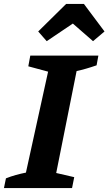

<svg xmlns="http://www.w3.org/2000/svg" viewBox="-32 -950 548 970"><path d="M-12 0 -2 -49Q23 -59 48.5 -66Q74 -73 99 -78L211 -588L111 -615L121 -669H465L456 -620Q427 -610 402.5 -603Q378 -596 355 -591L252 -76L343 -55L332 0ZM392 -930 496 -791 438 -742 336 -831 204 -742 161 -791 302 -930Z"/></svg>

Font: Piazzolla Thin ExtraBold
Style: Italic
Weight: 800
Italic angle: -11.3°
Version: Version 2.005